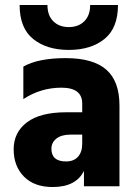

<svg xmlns="http://www.w3.org/2000/svg" viewBox="-20 -750 556 773"><path d="M455 -730Q455 -637 400.5 -593Q346 -549 257 -549Q168 -549 113.5 -593Q59 -637 59 -730H171Q171 -688 194.5 -664.5Q218 -641 257 -641Q296 -641 319.5 -664.5Q343 -688 343 -730ZM192 3Q118 3 76.5 -39Q35 -81 35 -149Q35 -217 88.5 -257.5Q142 -298 247 -298H311V-333Q311 -397 227.5 -397Q144 -397 74 -351V-482Q134 -516 244.5 -516Q355 -516 408 -469.5Q461 -423 461 -325V0H318V-62Q286 3 192 3ZM246 -100Q277 -100 294 -119Q311 -138 311 -171V-208H264Q227 -208 207 -192Q187 -176 187 -151Q187 -100 246 -100Z"/></svg>

Font: Hind Colombo
Style: Bold
Weight: 700
Designer: Jyotish Sonowal, Aditi Pimprikar
Foundry: Indian Type Foundry
Version: Version 1.000;PS 1.0;hotconv 1.0.86;makeotf.lib2.5.63406; tt